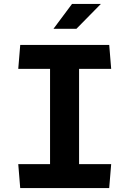

<svg xmlns="http://www.w3.org/2000/svg" viewBox="-20 -959 660 979"><path d="M235.2 -730H383.2V0H235.2ZM73.1 -122.1H546.9L536.8 0H83.1ZM83.2 -730H536.9L546.9 -607.9H73.1ZM494.4 -939H347.3L252.6 -812.1H369.6Z"/></svg>

Font: Monaspace Krypton Var
Style: Regular
Weight: 400
Designer: Riley Cran and the Lettermatic Team
Version: Version 1.101 (Monaspace Krypton Var)